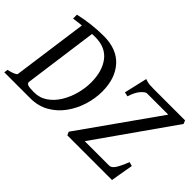

<svg xmlns="http://www.w3.org/2000/svg" viewBox="-95 -945 1259 1259"><g transform="rotate(45 534.5 -315.0)"><path d="M543 -365.2Q543 -300.8 522.9 -236.1Q502.9 -171.4 464.1 -117.9Q425.3 -64.5 368.9 -32.2Q312.5 0 239.7 0H-1L2.4 -25.9Q33.2 -32.7 51.3 -41Q69.3 -49.3 69.8 -55.7L141.6 -577.1L68.8 -568.4V-604Q124.5 -617.2 182.6 -623.5Q240.7 -629.9 291 -629.9Q414.1 -629.9 478.5 -557.9Q543 -485.8 543 -365.2ZM257.3 -585.4Q250 -585.4 242.7 -585Q235.4 -584.5 228 -584.5L158.2 -71.8Q156.2 -57.1 170.7 -51Q185.1 -44.9 229.5 -44.9Q282.2 -44.9 323.2 -73.5Q364.3 -102.1 392.3 -148.4Q420.4 -194.8 434.8 -249.3Q449.2 -303.7 449.2 -355Q449.2 -459.5 401.1 -522.5Q353 -585.4 257.3 -585.4ZM1069.8 -591.8 691.4 -53.7H918Q937.5 -53.7 954.3 -77.6Q971.2 -101.6 996.6 -164.6L1024.9 -156.7Q1021 -135.3 1015.9 -105.7Q1010.7 -76.2 1005.9 -47.6Q1001 -19 998 0H583.5L573.2 -23.4L955.6 -564H758.8Q744.6 -564 721.4 -538.3Q698.2 -512.7 681.2 -459.5L651.4 -466.3L688.5 -627Q711.9 -618.2 729.5 -616.7Q747.1 -615.2 772.9 -615.2H1060.1Z"/></g></svg>

Font: Gentium Book Plus
Style: Italic
Weight: 400
Italic angle: -8°
Designer: Victor Gaultney, Annie Olsen, Iska Routamaa, Becca Hirsbrunner
Foundry: SIL International
Version: Version 6.101